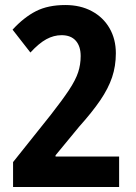

<svg xmlns="http://www.w3.org/2000/svg" viewBox="-20 -744 540 764"><path d="M454 0H32V-99L182 -287Q229 -347 255 -386.5Q281 -426 291 -456.5Q301 -487 301 -521Q301 -560 281.5 -582Q262 -604 225 -604Q194 -604 164.5 -588Q135 -572 101 -535L30 -626Q75 -675 123 -699.5Q171 -724 240 -724Q300 -724 345.5 -699.5Q391 -675 416 -631.5Q441 -588 441 -532Q441 -481 426 -436.5Q411 -392 379 -345Q347 -298 295 -240L201 -126V-121H454Z"/></svg>

Font: Noto Sans Arabic Cond
Style: Bold
Weight: 700
Width: 3
Designer: Monotype Design Team, Nadine Chahine, Nizar Qandah and Khaled Hosny
Foundry: Monotype Imaging Inc.
Version: Version 2.012; ttfautohint (v1.8.4.7-5d5b)